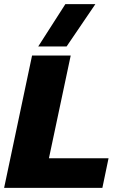

<svg xmlns="http://www.w3.org/2000/svg" viewBox="-31 -914 580 934"><path d="M155 -688 287 -894H433L293 -688ZM-11 0 125 -644H313L207 -144H497L467 0Z"/></svg>

Font: Kanit
Style: Bold Italic
Weight: 700
Italic angle: -12°
Designer: Katatrad Team
Foundry: CadsonDemak
Version: Version 2.000; ttfautohint (v1.8.3)